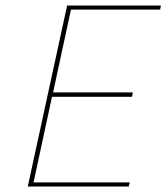

<svg xmlns="http://www.w3.org/2000/svg" viewBox="-20 -678 605 698"><path d="M562 -643H238L173 -342H463L460 -326H169L102 -15H452L448 0H81L224 -658H565Z"/></svg>

Font: EauTestInfant Thin
Style: Italic
Weight: 250
Italic angle: -12°
Designer: Christian Thalmann (Catharsis Fonts)
Version: Version 0.001;PS 000.001;hotconv 1.0.88;makeotf.lib2.5.64775